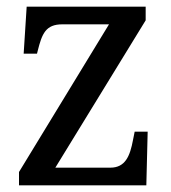

<svg xmlns="http://www.w3.org/2000/svg" viewBox="-20 -556 513 576"><path d="M37 0H419L423 -161H384L379 -136C370 -88 356 -53 311 -53H146L417 -495V-536H60L51 -395H91L93 -403C106 -455 117 -483 167 -483H307L37 -40Z"/></svg>

Font: Noto Serif Georgian SemiCondensed
Style: Regular
Weight: 400
Width: 4
Designer: Monotype Design Team, Akaki Razmadze
Foundry: Google LLC
Version: Version 2.003